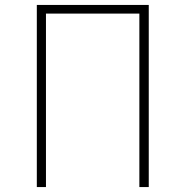

<svg xmlns="http://www.w3.org/2000/svg" viewBox="-20 -757 751 777"><path d="M582 -737H129V0H166V-702H544V0H582Z"/></svg>

Font: Glow Sans SC Normal ExtraLight
Style: Regular
Weight: 200
Designer: Ryoko NISHIZUKA (kana, bopomofo & ideographs); Paul D. Hunt (Latin, Greek & Cyrillic); Sandoll Communications, Soo-young
Version: Version 0.93